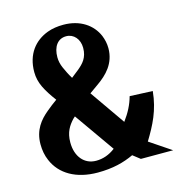

<svg xmlns="http://www.w3.org/2000/svg" viewBox="-108 -818 872 925"><g transform="rotate(-15 328.0 -355.5)"><path d="M35 -193C35 -164 40 -136 51 -111C83 -35 160 10 267 10C343 10 399 -5 448 -28L484 0H645L538 -72C580 -141 615 -207 624 -301L510 -306C499 -266 481 -231 453 -193L331 -368L376 -400C423 -433 471 -479 471 -556C471 -579 466 -600 458 -620C433 -679 374 -721 290 -721C261 -721 234 -717 210 -708C143 -683 96 -626 96 -537C96 -510 102 -485 114 -460C126 -435 143 -409 164 -381C145 -368 127 -353 111 -340C71 -307 35 -264 35 -193ZM176 -164C176 -216 196 -245 220 -271L230 -280L370 -81C340 -58 308 -47 274 -47C216 -47 176 -93 176 -164ZM222 -577C222 -629 246 -664 289 -664C326 -664 354 -633 354 -589C354 -539 329 -515 303 -493L265 -463C252 -484 242 -505 234 -523C226 -541 222 -559 222 -577Z"/></g></svg>

Font: Aerodynamic
Style: Regular
Weight: 500
Designer: Google
Version: Version 2.000980; 2014